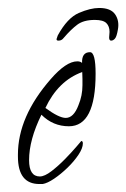

<svg xmlns="http://www.w3.org/2000/svg" viewBox="-20 -452 317 482"><path d="M229 -432Q258 -432 269 -416Q280 -400 276 -378Q273 -360 268.5 -355Q264 -350 259 -350Q254 -350 254 -358Q254 -362 254.5 -365Q255 -368 255 -372Q255 -386 247 -394Q239 -402 218 -402Q190 -402 174 -390Q158 -378 140 -357Q135 -350 127 -350Q122 -350 122 -353Q122 -355 123 -357Q124 -359 125 -363Q149 -407 178 -419.5Q207 -432 229 -432ZM79 10Q25 10 25 -59V-64Q25 -159 107 -253Q146 -298 174 -298Q182 -298 186 -294Q185 -321 206 -321Q220 -321 220 -267Q220 -135 153 -135Q113 -135 84 -164Q53 -101 53 -50Q53 -9 80 -9Q92 -9 109.5 -22.5Q127 -36 144 -53.5Q161 -71 172.5 -84.5Q184 -98 184 -98Q188 -98 188 -92Q188 -80 177 -63.5Q166 -47 149.5 -31Q133 -15 116 -3.5Q99 8 87 10ZM145 -156Q165 -156 177 -188Q187 -212 187 -238V-254Q187 -265 186.5 -269.5Q186 -274 186 -271Q126 -249 94 -181Q128 -156 145 -156Z"/></svg>

Font: Petemoss
Style: Regular
Weight: 400
Designer: Robert E. Leuschke
Foundry: Robert E. Leuschke
Version: Version 1.010; ttfautohint (v1.8.3)